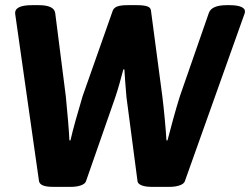

<svg xmlns="http://www.w3.org/2000/svg" viewBox="-20 -722 969 744"><path d="M184 2Q134 2 131 -21L39 -667Q34 -702 104 -702H130Q190 -702 194 -671L235 -349Q240 -300 244 -251Q248 -202 249 -178H253Q260 -209 273.5 -257.5Q287 -306 300 -349L417 -681Q422 -693 436 -697.5Q450 -702 474 -702H512Q536 -702 550 -697.5Q564 -693 565 -681L609 -349Q614 -309 618.5 -260.5Q623 -212 625 -178H629Q638 -213 651.5 -262Q665 -311 677 -349L789 -671Q799 -702 859 -702H870Q902 -702 917.5 -694Q933 -686 928 -670L696 -19Q692 -9 675.5 -3.5Q659 2 639 2H566Q544 2 529.5 -3.5Q515 -9 513 -19L470 -346Q467 -377 465 -407.5Q463 -438 462 -453H458Q452 -430 443 -398Q434 -366 426 -343L313 -19Q309 -9 293 -3.5Q277 2 256 2Z"/></svg>

Font: Asap
Style: Bold Italic
Weight: 700
Italic angle: -6°
Designer: Pablo Cosgaya
Foundry: Omnibus-Type
Version: Version 3.001; ttfautohint (v1.8.3)